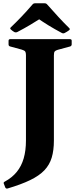

<svg xmlns="http://www.w3.org/2000/svg" viewBox="-20 -985 471 1157"><path d="M3.4 122.6Q-1.2 114.4 8.4 109.6Q52.3 85.9 80.8 51.2Q109.2 16.4 122.8 -30.8Q136.4 -78 136.4 -138.1H304.8Q304.8 -78.8 291.6 -35.1Q278.5 8.6 247.3 41.3Q216.2 74 161.8 100.3Q107.5 126.7 24.9 151.1Q16.3 153 11.7 144.6ZM136.4 -138.1V-749H304.8V-138.1ZM31.6 -739Q31.6 -749 41.1 -749H402Q412 -749 412 -739.4V-717.7Q412 -708.7 403 -705.1L328.1 -684.8Q314.9 -681 309.8 -675.2Q304.8 -669.3 304.8 -651.4V-542.2H136.4V-653.3Q136.4 -667.7 132.1 -674.4Q127.8 -681 111.1 -686L41 -705.1Q31.6 -707.8 31.6 -717.2ZM45.7 -807.1Q37.8 -813.7 45.2 -820.3Q75.8 -849.3 108.9 -883.9Q141.9 -918.4 175.5 -957.6Q181.3 -965.2 191.5 -965.2H248.7Q258.8 -965.2 264.7 -957.6Q299.2 -918.4 332.9 -882Q366.5 -845.6 396.9 -816Q404.3 -809.4 396.5 -802.8Q390.6 -797.9 383.6 -794Q376.6 -790.2 370 -786.4Q361.4 -781.6 352.4 -786.4Q308.8 -809.6 272.9 -831.7Q236.9 -853.9 203.7 -877H229.8Q197.9 -856.7 161.6 -835Q125.2 -813.3 84.8 -792.3Q76.2 -787.9 67.2 -791.5Q61.9 -794.7 56.2 -798.4Q50.6 -802.2 45.7 -807.1Z"/></svg>

Font: Hahmlet
Style: Regular
Weight: 400
Designer: Minjoo Ham & Mark Frömberg
Foundry: hypertype
Version: Version 1.002